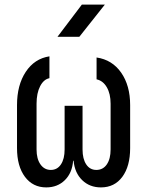

<svg xmlns="http://www.w3.org/2000/svg" viewBox="-20 -805 640 835"><path d="M181 10Q123 10 88.5 -36Q54 -82 54 -161V-348Q54 -435 92 -492.5Q130 -550 195 -560V-465Q170 -460 154.5 -430Q139 -400 139 -354V-155Q139 -114 156 -90Q173 -66 201 -66Q229 -66 245 -90Q261 -114 261 -155V-345H339V-155Q339 -114 355 -90Q371 -66 399 -66Q428 -66 444.5 -90Q461 -114 461 -155V-354Q461 -397 444.5 -425.5Q428 -454 400 -460V-555Q468 -545 507 -489Q546 -433 546 -348V-161Q546 -82 512 -36Q478 10 419 10Q370 10 337.5 -21.5Q305 -53 300 -106H298Q294 -53 262 -21.5Q230 10 181 10ZM230 -645 336 -785H436L325 -645Z"/></svg>

Font: JetBrainsMonoNL NF
Style: Regular
Weight: 400
Designer: Philipp Nurullin, Konstantin Bulenkov
Foundry: JetBrains
Version: Version 2.304; ttfautohint (v1.8.4.7-5d5b);Nerd Fonts 3.2.1